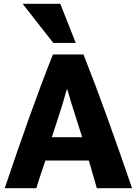

<svg xmlns="http://www.w3.org/2000/svg" viewBox="-20 -989 721 1019"><path d="M681 10H494C461 -105 457 -118 451 -137H221C205 -89 187 -38 173 10H5C97 -262 175 -484 261 -700H423C509 -483 587 -263 681 10ZM416 -261C396 -325 376 -387 357 -447C347 -480 340 -508 336 -517C333 -511 326 -488 320 -464C301 -399 278 -331 255 -261ZM382 -761H263L100 -969H300Z"/></svg>

Font: Repo ExtraBold
Style: Bold
Weight: 700
Designer: Stefan Peev
Foundry: Context Ltd
Version: Version 1.502